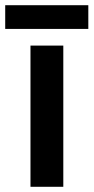

<svg xmlns="http://www.w3.org/2000/svg" viewBox="-36 -717 359 737"><path d="M303 -697H-16V-606H303ZM207 0V-542H81V0Z"/></svg>

Font: Noto Sans Gunjala Gondi Semibold
Style: Regular
Weight: 400
Designer: Ek Type
Foundry: Ek Type
Version: Version 1.004